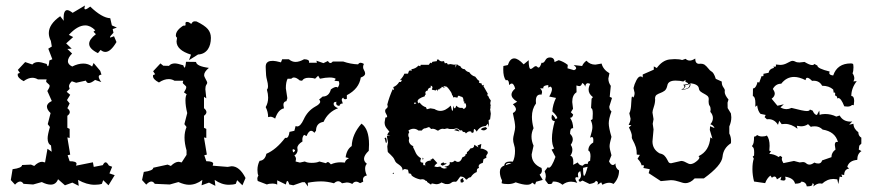

<svg xmlns="http://www.w3.org/2000/svg" viewBox="-20 -662 3150 693"><path d="M264.2 8.8 241.2 -2.9 214.4 6.8 189.5 -15.1Q182.1 4.4 163.1 4.4Q148.9 4.4 130.9 -4.9L99.6 3.9L64.9 1.5Q59.6 -6.8 52.7 -6.8Q44.4 -6.8 34.2 4.4L19 -12.2L25.4 -51.3Q59.6 -55.7 59.6 -66.4L91.8 -67.9L103.5 -63Q118.7 -78.1 132.3 -78.1L142.6 -75.7L151.4 -125L166.5 -114.3L164.1 -137.2Q151.9 -143.1 151.9 -162.6Q151.9 -175.8 160.2 -203.6L152.3 -213.9L162.6 -253.9Q149.4 -266.1 149.4 -277.3Q149.4 -289.1 167 -297.4L150.9 -333.5Q159.2 -346.2 159.2 -352.1Q159.2 -356 152.8 -360.6Q146.5 -365.2 146.5 -369.1L148.4 -375.5H116.7Q106.9 -381.3 96.7 -381.3Q82 -381.3 65.4 -369.1Q43.9 -380.4 43.9 -392.1L44.4 -396L51.8 -398.9L44.4 -409.7L70.8 -438L96.7 -429.2Q104 -438 118.2 -438Q127.9 -438 148.4 -431.2Q150.9 -422.9 152.8 -422.9Q156.2 -422.9 158.2 -443.8L168.9 -448.2L154.3 -486.3L167 -494.1L163.6 -514.2Q156.2 -528.8 156.2 -542.5Q156.2 -574.7 197.3 -603.5L210 -586.9L209.5 -596.2Q209.5 -625.5 222.7 -625.5Q229.5 -625.5 242.2 -615.7L286.6 -642.1L284.7 -632.8Q284.7 -628.4 288.1 -628.4Q293 -628.4 305.7 -638.2Q347.7 -597.7 377.9 -596.2L383.8 -570.3L401.9 -562.5L386.7 -557.1L389.6 -543.9Q377 -531.2 377 -527.8L378.4 -526.4L391.6 -531.2L400.4 -510.3Q379.4 -474.6 360.4 -474.6Q351.1 -474.6 343.3 -481.9L333.5 -470.2Q301.8 -485.8 301.8 -503.9Q301.8 -520 326.2 -538.6L317.4 -547.4L323.7 -552.7Q306.6 -570.3 287.6 -570.3Q259.8 -570.3 228.5 -536.1L244.1 -528.3L218.8 -505.4L238.8 -486.3L223.1 -485.4L240.2 -468.8Q225.1 -453.6 225.1 -440.9Q225.1 -429.2 240.7 -421.9Q261.7 -432.6 280.8 -432.6Q298.8 -432.6 312.5 -421.9L317.9 -434.6L341.8 -406.2L346.2 -392.6Q336.4 -391.6 336.4 -385.3Q336.4 -377.9 345.7 -365.7L323.2 -373.5Q309.1 -362.3 300.3 -362.3Q293 -362.3 290 -371.1L254.9 -363.3L239.3 -368.7Q229 -358.9 229 -350.1L231.4 -341.3L220.7 -330.6L233.4 -319.8L221.7 -300.8L231.4 -288.6L223.1 -271.5Q231.9 -264.2 231.9 -257.3Q231.9 -250.5 223.1 -244.1V-200.7L231.4 -196.8V-164.1L223.1 -166L233.4 -104L224.1 -101.6L231.4 -80.1Q256.3 -80.1 256.3 -70.8L254.4 -64L315.4 -76.2L318.4 -59.6L351.1 -65.9Q356 -76.2 361.3 -76.2Q366.2 -76.2 373 -64.5L384.8 -60.1L375 -36.1L394 -29.8L371.6 6.8L352.5 -11.7L347.7 1.5Q337.4 4.9 321.8 4.9Q293 4.9 261.7 -12.7Z M757.3 8.8 734.4 -2.9 707.5 6.8 710.4 -12.7Q687.5 4.9 662.1 4.9Q646.5 4.9 624 -4.9L592.8 3.9L538.6 1.5Q533.2 -6.8 526.4 -6.8Q518.1 -6.8 507.8 4.4L492.7 -12.2L499 -41.5Q533.2 -45.9 533.2 -56.6L585 -67.9L596.7 -63Q611.8 -78.1 625.5 -78.1L635.7 -75.7L653.3 -103V-119.1Q646 -144.5 646 -165.5Q646 -186.5 653.3 -203.6L645.5 -213.9L655.8 -253.9Q649.4 -279.3 649.4 -299.8Q649.4 -314.5 653.8 -321.8L644 -328.6Q652.3 -341.3 652.3 -347.2Q652.3 -351.1 646 -355.7Q639.6 -360.4 639.6 -364.3L641.6 -370.6H609.9Q600.1 -376.5 588.9 -376.5Q571.8 -376.5 553.7 -364.3Q532.2 -375.5 532.2 -387.2L532.7 -391.1L540 -394L532.7 -404.8L559.1 -433.1L569.3 -424.8L589.8 -424.3Q597.2 -433.1 611.3 -433.1Q620.1 -433.1 641.6 -426.3Q644 -418 646 -418Q649.4 -418 651.4 -439L687.5 -438.5Q689 -422.9 733.9 -417Q716.8 -402.8 716.8 -391.1Q716.8 -385.7 722.4 -376.2Q728 -366.7 728 -363.3Q728 -360.8 724.6 -355.7Q721.2 -350.6 721.2 -339.8L724.6 -307.1L716.3 -312.5V-271.5Q725.1 -264.2 725.1 -257.3Q725.1 -250.5 716.3 -244.1V-200.7L724.6 -196.8V-164.1L716.3 -166L726.6 -104L717.3 -101.6L724.6 -80.1Q749.5 -80.1 749.5 -70.8L747.6 -64L801.8 -59.6L815.9 -62Q844.7 -62 866.2 -19.5L855 6.8L835.9 -11.7L831.1 1.5Q821.3 4.9 806.2 4.9Q779.8 4.9 754.9 -12.7ZM662.1 -444.8 669.4 -464.8Q617.2 -481 617.2 -512.7L619.1 -525.9Q614.7 -528.8 614.7 -534.2Q614.7 -547.4 628.9 -560.1Q639.6 -569.8 644.5 -569.8L647 -569.3Q649.9 -569.3 649.9 -574.2L649.4 -578.1Q649.4 -583 655.3 -583Q660.6 -583 664.8 -579.6Q668.9 -576.2 669.9 -576.2Q670.9 -576.2 671.9 -577.6Q675.3 -585 683.1 -585L689.5 -584.5Q718.8 -570.3 730 -557.1Q741.2 -543.9 741.2 -525.4Q741.2 -500.5 730.5 -484.4Q717.8 -466.3 694.8 -465.3Z M1091.8 11.2 1080.1 -4.4H1070.8L1038.6 6.8L1024.4 3.9Q1020.5 -8.8 1017.1 -8.8Q1014.2 -8.8 1011.7 3.9L980.5 -11.2V4.4Q973.6 0.5 964.4 0.5Q950.2 0.5 943.4 3.9L910.2 -8.8L908.7 -16.6Q908.7 -22.9 912.6 -28.3Q909.2 -34.7 909.2 -48.8Q909.2 -66.4 917 -81.5Q936.5 -83 941.4 -106.9Q977.1 -122.1 1009.3 -164.6L1012.7 -164.1Q1022 -164.1 1024.9 -186L1042.5 -189.9L1046.9 -207L1052.7 -205.6Q1064.5 -205.6 1076.2 -231Q1089.8 -261.2 1117.2 -276.9Q1135.7 -286.6 1135.7 -294.9Q1135.7 -298.8 1131.8 -302.7L1144.5 -313.5Q1167.5 -313.5 1174.3 -339.4Q1186.5 -348.1 1193.4 -348.1Q1197.3 -348.1 1198.7 -345.7Q1204.6 -353.5 1204.6 -360.8L1203.1 -368.7L1187 -370.6L1191.9 -377.4Q1185.5 -382.3 1169.4 -382.3Q1155.3 -382.3 1134.8 -377.9L1128.4 -388.7L1117.2 -377.9Q1108.9 -381.3 1094.2 -381.3Q1076.7 -381.3 1070.3 -370.6L1062 -371.6Q1049.8 -382.3 1041 -382.3Q1035.6 -382.3 1031.2 -377.9H1018.1Q1011.7 -365.7 1011.7 -343.3L1017.1 -307.6L1013.7 -296.9Q1002.9 -295.4 1002.9 -283.2L1004.9 -271Q983.9 -266.6 973.1 -233.9Q963.4 -240.7 956.1 -240.7L947.8 -239.3Q947.8 -258.3 939 -275.4Q947.8 -290.5 947.8 -309.6Q947.8 -322.8 943.4 -338.4Q947.3 -342.3 947.3 -351.1Q947.3 -359.9 943.4 -374.3Q939.5 -388.7 939.5 -407.7L939 -420.9Q939 -426.8 940.7 -431.4Q942.4 -436 948 -439.2Q953.6 -442.4 965.3 -442.4Q973.6 -442.4 994.1 -437L998.5 -448.2H1022.5Q1033.7 -438.5 1046.9 -438.5Q1060.5 -438.5 1077.6 -448.2Q1095.7 -447.8 1095.7 -439L1095.2 -435.5H1124L1122.1 -442.9L1147.5 -434.1L1163.6 -441.9Q1168 -434.6 1172.4 -434.6Q1176.8 -434.6 1181.2 -439.9H1218.8Q1245.1 -430.7 1272.5 -429.7Q1275.9 -435.5 1281.7 -435.5Q1286.6 -435.5 1293.5 -431.2Q1290.5 -425.8 1290.5 -419.9Q1290.5 -414.1 1294.2 -408.2Q1297.9 -402.3 1297.9 -396.5Q1297.9 -387.7 1282.2 -382.3Q1275.9 -341.3 1231.9 -318.4V-305.2L1226.6 -303.7Q1220.7 -303.7 1218.8 -309.6Q1213.4 -306.6 1213.4 -300.8L1217.3 -288.6Q1207 -288.6 1205.1 -279.8Q1193.4 -280.3 1193.4 -289.1L1194.3 -294.9L1185.5 -292.5L1184.1 -287.1Q1184.1 -277.8 1200.2 -271.5Q1163.6 -257.3 1147.9 -222.2Q1121.1 -218.3 1120.6 -190.4L1114.7 -182.6Q1108.9 -189.9 1103 -189.9Q1094.2 -189.9 1086.4 -170.9L1077.6 -175.3Q1071.3 -168.9 1071.3 -157.7L1071.8 -151.4Q1053.2 -140.1 1053.2 -127.9L1054.2 -120.6Q1054.2 -108.4 1042.5 -100.6Q1048.3 -95.2 1048.3 -87.9L1046.9 -79.1L1062.5 -75.2L1080.1 -79.1Q1089.4 -74.2 1105 -74.2Q1123 -74.2 1132.8 -79.1L1156.7 -72.8Q1159.7 -77.1 1163.1 -77.1Q1167.5 -77.1 1174.3 -68.8Q1190.4 -76.2 1209.5 -76.2L1225.1 -75.2Q1225.6 -84 1239.7 -91.3L1227.5 -94.2Q1231.4 -123 1249.5 -134.8Q1251 -177.7 1284.7 -215.8Q1312 -196.8 1312 -140.6L1311 -117.7Q1293.9 -101.6 1293.9 -88.9Q1293.9 -78.6 1304.2 -70.8Q1297.9 -64.5 1297.9 -53.7Q1297.9 -41 1304.2 -28.8Q1290 -25.9 1290 -13.7L1291 -6.3L1279.8 -1Q1271.5 -6.3 1265.6 -6.3Q1257.3 -6.3 1251.5 2Q1241.7 -3.4 1231.4 -3.4L1214.4 -0.5Q1207.5 -7.8 1200.7 -7.8Q1193.4 -7.8 1185.5 -0.5Q1160.6 -7.3 1139.6 -7.3Q1116.2 -7.3 1090.8 -2.4ZM1038.1 -111.8Q1044.9 -115.7 1044.9 -118.7Q1044.9 -122.1 1037.1 -124L1036.1 -119.1Z M1535.6 4.4 1522 -4.9Q1521 -9.3 1519 -9.3L1517.1 -8.8Q1512.2 -15.1 1503.9 -15.1L1497.1 -14.2Q1479 -18.1 1466.3 -27.8Q1463.9 -36.1 1458 -36.1L1455.6 -35.6L1452.6 -49.3L1441.9 -51.8Q1436 -51.8 1433.6 -46.4Q1432.6 -55.2 1429 -59.6Q1425.3 -64 1420.7 -67.1Q1416 -70.3 1411.6 -73.7Q1407.2 -77.1 1404.8 -83.5Q1402.3 -89.8 1398.2 -94.7Q1394 -99.6 1389.9 -103.5Q1385.7 -107.4 1382.6 -110.4Q1379.4 -113.3 1379.4 -115.2L1377.9 -133.3L1380.4 -147.9L1376.5 -169.4L1377.9 -172.4L1389.2 -173.3L1377.9 -174.8Q1381.3 -185.5 1385.7 -185.5Q1383.3 -189.9 1380.4 -193.1Q1377.4 -196.3 1374.8 -200Q1372.1 -203.6 1370.1 -208.5Q1368.2 -213.4 1368.2 -220.7L1371.1 -237.8Q1377.4 -237.8 1377.4 -241.7Q1377.4 -244.6 1373.8 -250.7Q1370.1 -256.8 1370.1 -261.2Q1370.1 -267.1 1374.8 -270.3Q1379.4 -273.4 1379.4 -278.8L1377.9 -284.7Q1384.8 -312 1397.5 -340.3L1400.4 -336.9L1401.9 -339.8L1399.4 -347.7Q1412.1 -352.1 1420.9 -366.2H1427.2L1430.2 -372.6L1428.7 -374L1422.9 -372.1Q1435.5 -384.8 1439.5 -396H1452.6Q1454.1 -399.9 1455.3 -403.8Q1456.5 -407.7 1460.9 -407.7L1466.3 -406.7L1464.8 -412.1Q1480.5 -414.1 1490.2 -425.3L1497.1 -422.9L1498.5 -428.2H1527.8L1533.2 -436L1537.1 -433.6L1541 -439L1557.1 -441.4V-446.8L1562.5 -447.3Q1567.9 -440.4 1575.2 -440.4L1582.5 -441.4L1585.4 -433.6L1593.3 -434.6L1596.2 -429.2L1606 -430.7L1620.1 -428.2L1624 -430.7L1624.5 -417.5L1628.4 -430.7Q1633.8 -425.3 1641.6 -422.9Q1646 -412.6 1657.7 -412.1Q1663.1 -403.3 1673.8 -401.4Q1681.2 -389.2 1695.3 -385.3L1705.1 -373Q1710 -371.6 1710 -368.2L1708.5 -363.8L1719.2 -359.9L1718.8 -356.9Q1718.8 -354 1721.2 -354L1727.5 -356L1724.6 -351.6L1740.7 -323.7L1738.3 -318.4L1742.2 -315.4Q1744.6 -307.6 1751.5 -299.3L1749.5 -289.6L1751.5 -278.3L1749 -276.9L1751 -272.5L1749 -268.6L1751.5 -251.5L1749 -231.4L1743.7 -228.5L1745.1 -202.6L1740.7 -215.3L1732.9 -207Q1711.9 -206.5 1700.7 -187Q1694.8 -196.3 1691.9 -196.3Q1689.5 -196.3 1689.5 -184.6L1682.6 -181.6Q1682.6 -188 1675.8 -188Q1668.9 -188 1661.6 -180.2Q1659.2 -186 1653.3 -186L1650.9 -185.5Q1648.9 -191.9 1644.5 -191.9L1640.1 -190.9Q1634.3 -198.7 1626.5 -198.7L1617.7 -196.3H1603L1594.2 -198.7L1584 -196.3L1578.1 -197.3Q1570.3 -197.3 1562.5 -190.9H1558.6Q1549.3 -197.3 1541 -197.3L1535.6 -196.3Q1531.7 -203.1 1526.9 -203.1L1516.6 -199.2Q1507.8 -199.2 1502.4 -190.9H1490.2Q1482.4 -197.3 1472.7 -197.3Q1463.4 -197.3 1454.1 -190.9L1457 -184.6Q1453.6 -179.7 1453.6 -174.8Q1453.6 -168.9 1457 -164.1L1455.6 -155.8Q1455.6 -141.1 1473.1 -133.3L1470.2 -132.3Q1474.1 -125.5 1476.3 -119.9Q1478.5 -114.3 1481.2 -109.1Q1483.9 -104 1488 -99.6Q1492.2 -95.2 1499.5 -90.8L1497.1 -81.5Q1497.1 -74.7 1507.8 -74.7L1507.3 -70.3Q1507.3 -65.4 1510.3 -65.4L1513.2 -66.4L1514.6 -61V-73.2Q1521 -82.5 1535.6 -82.5L1533.2 -85.4Q1539.1 -86.4 1542.5 -90.8L1558.6 -73.2Q1549.3 -66.9 1547.9 -61L1558.1 -59.1L1569.3 -61Q1575.2 -53.7 1584.5 -53.7L1594.7 -55.7L1583.5 -60.5Q1603.5 -62 1603.5 -73.2L1603 -77.1L1608.9 -76.2Q1615.7 -76.2 1621.6 -82.5Q1627.9 -77.6 1633.3 -77.6Q1643.1 -77.6 1648.9 -94.2Q1660.2 -98.1 1660.2 -103L1659.7 -105Q1665.5 -105.5 1665.5 -109.9L1665 -112.8Q1672.4 -117.2 1678.2 -126.5Q1691.9 -126.5 1691.9 -139.6L1707 -129.9L1703.6 -136.7L1717.3 -142.6L1714.8 -125L1718.3 -125.5Q1722.7 -125.5 1730.5 -121.6Q1740.7 -116.7 1740.7 -111.3Q1740.7 -107.4 1737.8 -104.5Q1734.9 -101.6 1734.9 -97.7L1735.8 -92.8L1725.1 -87.4L1722.7 -74.2Q1707.5 -70.3 1707.5 -61.5L1709 -55.7Q1701.2 -54.2 1701.2 -46.9L1700.7 -41Q1688 -36.6 1679.2 -22.5Q1670.4 -21.5 1665.5 -14.2H1661.6Q1655.3 -24.9 1641.6 -24.9Q1639.6 -22.9 1637.7 -20Q1628.9 -5.9 1625 -5.9L1618.7 -6.3Q1613.3 -6.3 1608.2 -2Q1603 2.4 1594.7 2.4L1586.9 2L1573.2 -3.4Q1565.4 2.9 1554.2 2.9L1538.6 0ZM1611.8 -261.7 1614.7 -264.2 1616.2 -280.8Q1618.7 -271 1621.1 -271Q1624 -271 1627 -280.8Q1634.3 -272.5 1643.6 -272.5L1648.4 -272.9L1653.8 -268.6Q1662.6 -272.9 1662.6 -279.8Q1662.6 -285.2 1659.2 -290L1653.8 -288.6L1657.2 -294.4L1653.3 -295.9Q1652.8 -303.7 1651.6 -307.1Q1650.4 -310.5 1648.4 -311.8Q1646.5 -313 1643.6 -313.5Q1640.6 -314 1636.2 -316.9Q1631.3 -314.5 1630.9 -309.1Q1627.4 -311 1618.2 -311.5L1615.7 -309.6L1614.7 -315.9Q1611.3 -318.4 1611.1 -321.5Q1610.8 -324.7 1607.7 -329.8Q1604.5 -335 1600.6 -340.1Q1596.7 -345.2 1592.3 -349.1L1580.1 -351.6L1585.4 -344.2L1574.7 -349.1L1572.3 -343.8Q1566.4 -343.8 1564.9 -337.9L1562 -339.8Q1559.6 -339.8 1559.6 -332Q1557.6 -338.4 1555.7 -338.4Q1553.7 -338.4 1553.2 -335.4L1538.6 -338.4L1541 -346.2Q1541 -351.1 1534.7 -353V-346.2Q1523.9 -344.2 1523.9 -335.4Q1515.1 -334 1515.1 -326.2L1517.1 -321.3Q1513.2 -320.3 1513.2 -314.5Q1487.3 -306.2 1487.3 -296.4Q1487.3 -292 1491.7 -288.6L1494.1 -292.5Q1504.4 -278.3 1517.6 -274.9L1520.5 -267.6L1533.7 -271L1547.9 -268.6Q1559.1 -261.7 1569.3 -261.7Q1587.9 -261.7 1606.9 -280.8ZM1474.1 -286.1 1482.9 -289.1 1477.1 -293ZM1725.6 -191.4Q1720.7 -191.4 1715.3 -195.3Q1720.2 -201.2 1733.9 -203.1L1738.3 -198.2Q1732.4 -191.4 1725.6 -191.4ZM1638.2 -187.5 1619.1 -192.4Q1624 -195.8 1628.4 -195.8Q1634.3 -195.8 1638.2 -187.5ZM1374 -145.5Q1372.1 -145.5 1369.6 -159.2L1367.7 -162.6L1372.1 -165.5Q1374 -165.5 1375.5 -157.7L1376 -151.9Q1376 -147.9 1374 -145.5ZM1503.9 -86.4 1506.3 -93.3 1508.8 -87.9ZM1577.6 -64Q1570.8 -66.4 1570.8 -69.3Q1570.8 -72.3 1580.6 -76.2L1583 -72.8H1592.3Q1592.3 -70.3 1577.6 -64ZM1400.4 -33.7 1396.5 -37.1 1402.3 -38.6ZM1649.9 -3.4H1643.1L1641.6 -13.2L1648.4 -18.6H1652.3L1651.4 -14.6Q1651.4 -11.2 1655.3 -8.8Z M2154.3 4.9 2149.9 -3.9 2136.7 4.9 2138.2 -1.5Q2138.2 -7.8 2129.9 -9.3Q2129.9 -1.5 2107.9 2L2082.5 -10.3L2072.8 -5.4L2067.9 -12.2Q2077.1 -18.1 2077.1 -30.3L2074.7 -43.9Q2065.9 -41.5 2065.9 -31.7L2067.4 -21.5L2062 -22.5Q2056.6 -22.5 2056.6 -18.1Q2056.6 -13.2 2063.5 -2Q2051.8 -6.3 2041 -6.3Q2024.4 -6.3 2010.3 4.9Q1996.1 -6.8 1978.5 -6.8L1974.6 -5.9Q1974.6 2.4 1964.8 2.4L1958.5 2L1947.8 -12.2L1950.2 -25.4Q1950.2 -34.2 1945.8 -43.9L1957 -58.6L1960.9 -56.6Q1970.7 -56.6 1984.9 -95.7L1970.7 -122.1L1980 -126Q1972.2 -139.6 1972.2 -162.6Q1972.2 -188.5 1982.4 -225.1Q1970.7 -225.1 1970.7 -237.8L1972.2 -248.5Q1980.5 -243.2 1985.4 -231.9L1991.7 -235.8Q1989.7 -245.1 1973.6 -259.8Q1974.6 -283.2 1986.8 -308.6L1962.4 -313.5Q1972.2 -330.6 1972.2 -339.8Q1972.2 -347.2 1966.3 -349.6L1959 -345.7V-355Q1940.9 -353.5 1940.9 -345.7L1941.4 -343.3L1929.2 -342.8Q1936.5 -336.9 1936.5 -329.1L1934.6 -320.3L1930.7 -320.8Q1914.1 -320.8 1914.1 -297.9L1914.6 -288.6Q1899.9 -268.6 1899.9 -240.2Q1899.9 -221.7 1905.8 -199.2Q1898.4 -184.6 1898.4 -168.9Q1898.4 -152.8 1905.8 -136.2L1898.9 -104.5Q1898.9 -70.8 1934.6 -55.7L1936 -46.9Q1936 -37.1 1927.7 -31.7L1939 -12.7L1915 -5.9L1911.1 4.4L1900.9 -2.9Q1896 4.9 1881.8 4.9Q1866.7 4.9 1841.3 -3.9Q1829.1 2.4 1813.5 2.4Q1796.9 2.4 1790.5 -1L1792 -10.7Q1784.2 -25.9 1784.2 -41.5Q1784.2 -58.6 1800.3 -64.5Q1800.8 -79.1 1822.3 -79.1L1831.1 -78.6Q1838.9 -93.8 1838.9 -117.7Q1838.9 -129.9 1835.4 -139.6Q1832 -149.4 1832 -159.7Q1832 -166 1835.7 -180.7Q1839.4 -195.3 1839.4 -203.6Q1839.4 -217.8 1831.1 -253.9Q1842.3 -259.8 1842.3 -267.6Q1842.3 -275.4 1831.1 -285.6L1846.7 -294.9Q1826.2 -307.1 1826.2 -320.8Q1826.2 -331.1 1839.4 -342.3Q1834.5 -360.4 1827.1 -360.4Q1822.8 -360.4 1817.4 -355Q1817.4 -373 1809.6 -373L1805.7 -372.1Q1796.4 -384.3 1796.4 -411.6L1796.9 -423.8L1813 -427.2Q1820.8 -451.2 1835.9 -451.2Q1850.1 -451.2 1870.1 -429.7L1888.2 -444.8Q1888.2 -413.1 1895.5 -413.1Q1898.9 -413.1 1904.5 -418.2Q1910.2 -423.3 1913.6 -423.3Q1917 -423.3 1919.2 -420.7Q1921.4 -418 1923.8 -418Q1929.2 -418 1934.6 -435.5L1937.5 -435.1Q1943.4 -435.1 1948.5 -444.8Q1953.6 -454.6 1964.8 -454.6Q1981 -454.6 1981.4 -438L1996.6 -444.8Q2014.6 -439.5 2029.3 -427.7L2028.3 -415.5L2051.8 -408.7Q2059.6 -411.6 2059.6 -416Q2059.6 -420.4 2050.8 -427.2L2081.1 -423.8Q2085.9 -435.1 2096.7 -442.9Q2109.4 -428.7 2128.9 -428.7L2151.4 -432.6Q2156.7 -411.1 2179.7 -397.5L2175.8 -378.4Q2175.8 -364.3 2184.6 -352.1L2180.7 -312.5L2189 -308.6L2179.2 -277.3Q2179.2 -266.1 2187 -259.8Q2177.2 -232.9 2177.2 -216.8Q2177.2 -201.2 2187 -168Q2180.2 -143.6 2180.2 -134.3Q2180.2 -125 2187 -101.6L2178.2 -79.6Q2184.6 -66.4 2191.9 -66.4Q2196.8 -66.4 2201.2 -72.3Q2201.2 -54.2 2214.4 -46.9Q2214.4 -18.1 2194.3 2Q2187 -2.4 2178.7 -2.4Q2167.5 -2.4 2154.3 4.9ZM2083.5 -64Q2088.9 -70.8 2095.7 -70.8L2101.1 -69.8Q2101.6 -80.6 2109.9 -81.5L2111.3 -98.1Q2111.3 -115.7 2103.5 -118.7Q2103.5 -137.7 2121.1 -147.5L2121.6 -156.2Q2121.6 -167.5 2116.2 -167.5L2109.9 -165Q2118.2 -192.4 2118.2 -202.1Q2118.2 -216.3 2112.3 -228L2118.7 -231.9L2119.6 -252Q2119.6 -271.5 2113.3 -271.5L2115.2 -305.7L2120.1 -311.5Q2104.5 -323.2 2104.5 -338.4Q2104.5 -348.1 2110.4 -359.4L2102.1 -361.8Q2093.8 -361.8 2092.3 -349.1Q2089.4 -359.4 2081.1 -362.3Q2078.6 -351.1 2070.3 -351.1L2060.5 -353.5L2061 -329.1Q2045.4 -319.3 2045.4 -293.9L2048.3 -269.5L2040.5 -256.8L2048.8 -248.5Q2046.4 -236.8 2037.6 -236.8Q2048.3 -221.7 2048.8 -199.2H2046.4Q2037.6 -199.2 2037.6 -179.2Q2047.4 -169.4 2047.4 -159.2Q2047.4 -149.9 2040 -139.2Q2045.9 -130.9 2045.9 -121.1Q2045.9 -110.4 2038.6 -99.6Q2049.3 -97.7 2049.3 -77.6L2048.8 -66.9L2065.4 -75.7Q2070.8 -64.5 2083.5 -64ZM2088.4 -27.3Q2092.3 -27.3 2101.1 -60.1L2084.5 -56.2Q2084.5 -27.3 2088.4 -27.3ZM1805.7 -65.9 1826.2 -73.2 1818.8 -73.7Q1805.7 -73.7 1805.7 -65.9Z M2453.6 -1Q2448.2 -1 2442.9 -2.7Q2437.5 -4.4 2431.2 -6.3Q2424.8 -8.3 2417.5 -10Q2410.2 -11.7 2400.9 -11.7L2365.2 -8.3L2321.3 -37.1L2325.2 -51.3L2302.2 -55.7L2304.2 -62.5Q2304.2 -65.9 2300.8 -65.9L2295.9 -64.9Q2293 -77.6 2281.2 -88.9L2289.6 -103L2278.3 -104Q2278.3 -120.1 2275.4 -129.9Q2271 -143.6 2263.2 -157.7Q2260.3 -162.6 2260.3 -167L2260.7 -170.9Q2260.7 -181.2 2250 -202.1L2258.8 -210L2249 -211.4Q2255.9 -224.1 2255.9 -233.9L2251.5 -252.9Q2251.5 -254.4 2252.4 -255.6Q2253.4 -256.8 2254.4 -260.3Q2255.4 -263.7 2256.6 -270.3Q2257.8 -276.9 2258.3 -289.6Q2259.3 -314 2261.7 -314L2265.6 -310.1Q2266.6 -310.1 2268.6 -314.9Q2270.5 -319.8 2270.5 -326.7L2266.6 -344.2Q2269.5 -357.9 2276.9 -372.1Q2284.2 -386.2 2292 -386.2Q2295.9 -386.2 2299.8 -382.3V-393.1L2339.8 -410.6V-422.4L2350.6 -416.5Q2370.1 -443.4 2395.5 -447.3L2415 -448.7Q2433.1 -448.7 2441.9 -445.3L2454.6 -449.7Q2460.9 -443.4 2469.7 -443.4Q2478 -443.4 2489.3 -450.7Q2489.3 -431.6 2503.4 -431.6L2508.3 -432.1Q2516.6 -432.1 2522 -429.2Q2528.8 -424.8 2538.6 -412.6Q2542 -407.7 2546.9 -404.8Q2556.6 -400.4 2563.5 -377.4L2585 -367.7Q2585 -354.5 2590.6 -347.4Q2596.2 -340.3 2596.2 -335L2595.7 -330.1Q2595.7 -319.3 2609.4 -302.7L2606 -291.5L2606.4 -272L2618.2 -252.4L2619.6 -238.8Q2619.6 -222.2 2612.3 -205.6V-180.2Q2618.7 -168 2618.7 -152.8L2618.2 -145Q2590.8 -127.4 2587.9 -96.2Q2585 -64.9 2520.5 -18.1H2487.3Q2471.7 -1 2453.6 -1ZM2471.7 -69.8Q2481.4 -69.8 2492.9 -78.9Q2504.4 -87.9 2504.4 -93.3Q2504.4 -96.2 2501 -98.1Q2540.5 -116.7 2543.9 -166.5L2551.3 -161.6L2542 -192.9L2543 -206.5L2559.1 -199.7Q2554.7 -210.4 2543.9 -213.4Q2553.2 -224.1 2553.2 -235.8Q2553.2 -247.6 2543.9 -258.3L2544.9 -267.1Q2544.9 -275.4 2541.3 -280.3Q2537.6 -285.2 2537.6 -294.9L2538.1 -304.7Q2538.1 -312 2533 -316.2Q2527.8 -320.3 2521.2 -323.7Q2514.6 -327.1 2509 -331.3Q2503.4 -335.4 2502.4 -343.3Q2500.5 -357.9 2471.7 -361.8L2472.2 -357.4Q2472.2 -338.4 2438.5 -338.4Q2450.2 -344.2 2450.2 -349.6Q2450.2 -353 2445.8 -356Q2462.9 -357.9 2463.9 -359.9Q2463.9 -362.8 2454.1 -366.7V-373.5L2446.3 -367.7Q2434.6 -371.1 2418.5 -371.1Q2391.6 -371.1 2388.7 -353.5Q2385.7 -339.4 2378.4 -334.2Q2371.1 -329.1 2363.5 -326.4Q2356 -323.7 2350.1 -319.8Q2344.2 -315.9 2344.2 -304.7L2344.7 -304.2Q2344.7 -290 2339.8 -276.1Q2335 -262.2 2335 -255.9L2338.9 -231.9L2335.9 -215.3L2338.9 -194.8L2335 -151.4Q2335 -123 2360.8 -108.4Q2372.6 -106 2378.2 -100.1Q2383.8 -94.2 2387 -88.1Q2390.1 -82 2392.8 -77.4Q2395.5 -72.8 2402.3 -72.8L2438.5 -81.1Q2446.8 -81.1 2456.5 -75.4Q2466.3 -69.8 2471.7 -69.8ZM2454.6 -341.3Q2469.7 -344.2 2469.7 -359.9Q2462.4 -355 2450.7 -354.5L2454.6 -352.1Q2452.1 -344.7 2444.8 -340.3Z M2915.5 11.2 2917.5 4.4Q2917.5 0.5 2913.1 0.5L2911.1 1L2912.1 3.9Q2912.1 10.7 2892.1 10.7Q2889.6 -4.4 2873 -6.8Q2870.1 1 2849.6 1Q2845.2 -19.5 2814 -24.4L2815.4 -17.1Q2815.4 -10.3 2807.6 -10.3L2796.9 -12.2L2800.3 -24.4L2784.2 -14.6Q2781.2 -24.9 2775.4 -24.9Q2771 -24.9 2766.1 -20.5L2760.7 -28.3Q2748.5 -19 2741.7 -1L2701.7 -6.8Q2695.8 -29.8 2695.8 -51.3Q2695.8 -75.2 2700.7 -89.4L2696.8 -96.7L2701.7 -100.6L2702.1 -112.3Q2702.1 -130.9 2695.3 -131.8V-137.7Q2701.7 -141.1 2701.7 -168.9Q2708.5 -168.9 2712.4 -174.8Q2720.7 -169.4 2730.5 -169.4Q2741.7 -169.4 2748 -172.9Q2757.8 -160.2 2757.8 -135.3L2756.8 -118.2L2762.7 -116.2L2756.8 -106.4Q2773.4 -106.4 2790.5 -95.2L2795.9 -99.6L2803.2 -94.7L2801.8 -88.9Q2801.8 -82 2807.6 -73.2L2845.7 -81.1L2866.2 -75.7L2877.9 -77.1Q2884.8 -77.1 2889.9 -72.5Q2895 -67.9 2901.9 -67.9Q2909.2 -67.9 2919.4 -75.2Q2925.8 -71.8 2933.6 -71.8Q2944.3 -71.8 2947.3 -83L2981 -94.7Q2981 -111.8 2995.6 -122.1L2993.2 -138.7Q2993.2 -149.9 3000.5 -149.9L3004.4 -149.4Q2994.6 -187 2949.2 -194.3Q2937.5 -206.1 2920.9 -206.1Q2910.2 -206.1 2906.7 -204.1L2896.5 -213.9Q2885.7 -206.1 2871.1 -206.1L2856 -208L2858.4 -197.3Q2836.4 -214.8 2813.5 -214.8L2801.3 -213.9L2792.5 -226.1L2788.1 -211.4Q2775.4 -231.9 2753.9 -231.9L2748 -231.4L2739.7 -239.3L2743.7 -247.1L2725.1 -251Q2715.3 -260.7 2712.9 -281.7L2706.1 -276.4L2706.5 -289.1Q2706.5 -312.5 2697.3 -315.4L2697.8 -342.8Q2708.5 -342.8 2714.4 -366.2L2720.2 -363.8L2729 -387.7L2732.9 -386.7Q2735.8 -386.7 2735.8 -391.1L2735.4 -395.5L2754.4 -399.4Q2756.3 -413.1 2773.4 -417L2772 -422.4L2776.9 -420.9Q2780.8 -420.9 2780.8 -425.8L2780.3 -429.2L2795.9 -427.7Q2809.6 -427.7 2822.5 -435.1Q2835.4 -442.4 2840.3 -442.4Q2845.7 -442.4 2850.8 -439.5Q2856 -436.5 2865.7 -436.5L2883.8 -438.5Q2902.3 -427.2 2911.1 -427.2Q2917 -427.2 2919.4 -431.2L2930.2 -425.3Q2930.2 -414.6 2974.6 -403.8L2973.1 -398.4Q2973.1 -391.1 2987.3 -389.6Q3002 -433.1 3050.8 -433.1Q3059.1 -433.1 3059.8 -429Q3060.5 -424.8 3060.5 -419.4Q3060.5 -404.8 3057.1 -397.5Q3063.5 -388.2 3063.5 -379.4Q3063.5 -373 3060.1 -368.2L3072.3 -369.1Q3052.7 -343.8 3052.7 -315.4Q3063 -315.4 3063 -297.4L3061.5 -282.2L3055.2 -283.2Q3049.8 -277.3 3038.6 -277.3L3027.3 -278.3Q3015.6 -308.1 3005.9 -308.1L3002 -306.6Q3002 -316.4 2993.7 -317.4L2994.6 -323.7Q2994.6 -328.1 2992.2 -328.1L2989.3 -327.1L2987.3 -338.9Q2972.2 -352.5 2947.3 -352.5Q2938 -370.6 2916.5 -370.6L2911.1 -370.1Q2899.9 -381.3 2894 -381.3Q2888.2 -381.3 2887.7 -372.6Q2864.7 -384.3 2846.2 -384.3Q2818.8 -384.3 2799.8 -359.9Q2779.8 -359.9 2769.5 -340.8Q2776.4 -331.1 2776.4 -324.2Q2776.4 -314 2765.1 -305.7L2786.1 -280.3L2809.1 -285.6L2796.9 -274.4Q2807.6 -268.1 2818.8 -268.1Q2827.1 -268.1 2836.9 -272.5Q2880.4 -261.2 2891.6 -261.2Q2902.3 -261.2 2903.3 -266.6L2913.1 -262.7Q2919.9 -247.1 2928.7 -247.1L2937 -262.7L2938.5 -247.1Q2944.8 -250.5 2958 -250.5Q2980 -250.5 2998.5 -241.2L3010.7 -245.1Q3022.9 -223.1 3049.8 -223.1L3056.2 -223.6L3044.9 -211.9L3060.5 -215.3Q3060.5 -197.8 3078.1 -184.6Q3078.1 -171.4 3088.9 -165V-143.6L3081.5 -136.2L3079.6 -122.1L3089.4 -116.7Q3074.2 -107.4 3074.2 -85Q3044.4 -82.5 3038.1 -59.6L3044.9 -53.7Q3027.3 -51.3 3026.9 -30.3L3017.1 -32.2L3020 -22.9L3010.7 -24.4L3005.9 2.4L3002 -14.6L2988.3 -16.1Q2965.8 -16.1 2947.3 1L2939.9 0Q2928.2 0 2915.5 11.2Z"/></svg>

Font: Truetypewriter PolyglOTT
Style: Regular
Weight: 400
Designer: Sergey Beatoff a.k.a. Sam_T
Version: Version 3.76